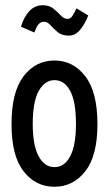

<svg xmlns="http://www.w3.org/2000/svg" viewBox="-20 -704 415 733"><path d="M188 9Q116 9 70 -50Q24 -109 24 -230Q24 -353 70 -413Q116 -473 188 -473Q259 -473 305.5 -413Q352 -353 352 -230Q352 -109 305.5 -50Q259 9 188 9ZM188 -66Q226 -66 248 -107.5Q270 -149 270 -231Q270 -316 248 -357Q226 -398 188 -398Q151 -398 128 -357Q105 -316 105 -231Q105 -149 127.5 -107.5Q150 -66 188 -66ZM272 -672 317 -645Q303 -610 285 -589Q267 -568 243 -568Q216 -568 200 -581.5Q184 -595 172.5 -608Q161 -621 148 -621Q135 -621 127 -611Q119 -601 111 -580L60 -602Q71 -639 92 -661.5Q113 -684 143 -684Q168 -684 184 -671Q200 -658 212 -645Q224 -632 238 -632Q249 -632 256 -642.5Q263 -653 272 -672Z"/></svg>

Font: Inconsolata Condensed SemiBold
Style: Regular
Weight: 600
Width: 3
Monospace: yes
Designer: Raph Levien, Cyreal, Brenton Simpson
Foundry: Raph Levien, Cyreal, Google
Version: Version 3.100; ttfautohint (v1.8.4.7-5d5b)